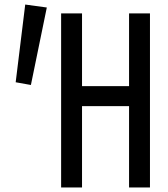

<svg xmlns="http://www.w3.org/2000/svg" viewBox="-20 -825 740 845"><path d="M49 -463 116 -451 186 -792 91 -805ZM249 -766V0H341V-358H548V0H640V-766H548V-446H341V-766Z"/></svg>

Font: Kawkab Mono Light
Style: Bold
Weight: 400
Monospace: yes
Designer: Abdullah Arif
Foundry: Abdullah Arif
Version: Version 1.000;PS 000.500;hotconv 1.0.88;makeotf.lib2.5.64775